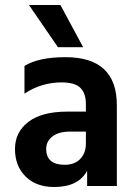

<svg xmlns="http://www.w3.org/2000/svg" viewBox="-20 -745 547 769"><path d="M313 -556H212L96 -725H222ZM197 4Q125 4 82.5 -38Q40 -80 40 -148Q40 -216 94 -257Q148 -298 250 -298H324V-329Q324 -371 302 -393Q280 -415 227 -415Q146 -415 78 -370V-481Q135 -516 242 -516Q448 -516 448 -324V0H329V-61Q294 4 197 4ZM239 -85Q279 -85 301.5 -108.5Q324 -132 324 -170V-218H262Q215 -218 190 -198.5Q165 -179 165 -149Q165 -85 239 -85Z"/></svg>

Font: Hind Mysuru SemiBold
Style: Regular
Weight: 600
Designer: Manushi Parikh, Hitesh Malaviya
Foundry: Indian Type Foundry
Version: Version 0.703;PS 1.0;hotconv 1.0.86;makeotf.lib2.5.63406